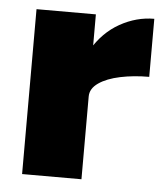

<svg xmlns="http://www.w3.org/2000/svg" viewBox="-43 -541 502 580"><g transform="rotate(5 208.5 -251.0)"><path d="M183 -255Q183 -336 215.5 -391Q248 -446 298 -474Q348 -502 402 -502V-326Q355 -326 314.5 -317.5Q274 -309 249.5 -292Q225 -275 225 -251ZM45 0V-500H225V0Z"/></g></svg>

Font: Figtree Light Black
Style: Regular
Weight: 900
Version: Version 2.000